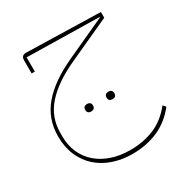

<svg xmlns="http://www.w3.org/2000/svg" viewBox="-167 -548 940 982"><g transform="rotate(-30 303.0 -56.5)"><path d="M337 304Q275 304 222.5 286Q170 268 131.5 233.5Q93 199 71.5 149Q50 99 50 36Q50 -67 114 -142.5Q178 -218 304 -276L539 -384V-387L113 -395V-311H94V-388Q94 -418 123 -417L558 -406V-372L311 -259Q192 -205 130.5 -136Q69 -67 69 26V46Q69 100 88.5 143.5Q108 187 143.5 217.5Q179 248 228 264.5Q277 281 337 281Q415 281 479 254Q543 227 592 165L606 181Q554 246 486 275Q418 304 337 304ZM385 10Q376 10 370 4.5Q364 -1 364 -12Q364 -23 370 -28.5Q376 -34 385 -34H389Q398 -34 404 -28.5Q410 -23 410 -12Q410 -1 404 4.5Q398 10 389 10ZM259 10Q250 10 244 4.5Q238 -1 238 -12Q238 -23 244 -28.5Q250 -34 259 -34H263Q272 -34 278 -28.5Q284 -23 284 -12Q284 -1 278 4.5Q272 10 263 10Z"/></g></svg>

Font: IBM Plex Sans Arabic Thin
Style: Regular
Weight: 100
Designer: Mike Abbink, Paul van der Laan, Pieter van Rosmalen, Wael Morcos, Khajak Apelian
Foundry: Bold Monday
Version: Version 1.101